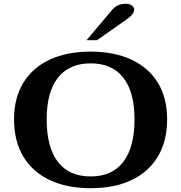

<svg xmlns="http://www.w3.org/2000/svg" viewBox="-20 -982 955 1012"><path d="M54 -353Q54 -465 102.5 -545Q151 -625 242 -667.5Q333 -710 458 -710Q582 -710 673 -667.5Q764 -625 812.5 -545Q861 -465 861 -353Q861 -239 812.5 -157.5Q764 -76 673.5 -33Q583 10 458 10Q333 10 242 -33Q151 -76 102.5 -157.5Q54 -239 54 -353ZM689 -353Q689 -497 630 -572.5Q571 -648 458 -648Q345 -648 285.5 -572.5Q226 -497 226 -353Q226 -206 285 -129Q344 -52 458 -52Q571 -52 630 -129Q689 -206 689 -353ZM571 -930Q586 -947 603 -954.5Q620 -962 643 -962Q663 -962 675 -953Q687 -944 687 -930Q687 -907 645 -878L491 -770H436Z"/></svg>

Font: Fahkwang
Style: Bold
Weight: 700
Designer: Suppakit Chalermlarp | Katatrad Co.,Ltd.
Foundry: Cadson Demak Co.,Ltd.
Version: Version 1.000; ttfautohint (v1.6)